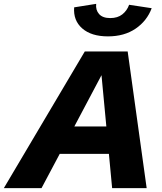

<svg xmlns="http://www.w3.org/2000/svg" viewBox="-75 -968 832 988"><path d="M-55.2 0 361.3 -703.1H582L679.7 0H502L485.4 -176.3H232.4L138.7 0ZM447.3 -581.1 307.6 -317.4H472.2ZM480.5 -780.8Q395 -780.8 348.1 -821.8Q301.3 -862.8 306.6 -930.2L419.9 -948.2Q416.5 -916.5 434.8 -895.8Q453.1 -875 492.2 -875Q530.3 -875 554.4 -894Q578.6 -913.1 589.4 -943.4L705.6 -925.8Q681.2 -860.4 622.8 -820.6Q564.5 -780.8 480.5 -780.8Z"/></svg>

Font: Schibsted Grotesk ExtraBold
Style: Italic
Weight: 800
Italic angle: -12°
Designer: Bakken & Baeck AS, Henrik Kongsvoll
Foundry: Schibsted ASA
Version: Version 1.100; ttfautohint (v1.8.4.7-5d5b);gftools[0.9.25]